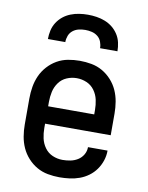

<svg xmlns="http://www.w3.org/2000/svg" viewBox="-84 -801 669 870"><g transform="rotate(10 250.0 -366.0)"><path d="M250 8Q223 8 196 3Q169 -2 145.5 -15.5Q122 -29 103.5 -49.5Q85 -70 74 -94.5Q63 -119 58.5 -146Q54 -173 54 -200V-320Q54 -347 58.5 -374Q63 -401 74 -425.5Q85 -450 103.5 -470.5Q122 -491 145.5 -504.5Q169 -518 196 -523Q223 -528 250 -528Q277 -528 304 -523Q331 -518 354.5 -504.5Q378 -491 396.5 -470.5Q415 -450 426 -425.5Q437 -401 441.5 -374Q446 -347 446 -320V-220H144V-200Q144 -176 149 -153Q154 -130 168 -110.5Q182 -91 204 -81.5Q226 -72 250 -72Q268 -72 286 -75.5Q304 -79 319.5 -88.5Q335 -98 344.5 -114Q354 -130 354 -149H444Q444 -125 436.5 -102.5Q429 -80 415.5 -61Q402 -42 383 -28Q364 -14 342 -6Q320 2 296.5 5Q273 8 250 8ZM356 -300V-320Q356 -344 351 -367Q346 -390 332 -409.5Q318 -429 296 -438.5Q274 -448 250 -448Q226 -448 204 -438.5Q182 -429 168 -409.5Q154 -390 149 -367Q144 -344 144 -320V-300ZM90 -600Q90 -620 94.5 -640Q99 -660 110 -677Q121 -694 136.5 -706.5Q152 -719 171 -726.5Q190 -734 210 -737Q230 -740 250 -740Q270 -740 290 -737Q310 -734 329 -726.5Q348 -719 363.5 -706.5Q379 -694 390 -677Q401 -660 405.5 -640Q410 -620 410 -600H330Q330 -615 324.5 -629.5Q319 -644 307 -653.5Q295 -663 280 -666.5Q265 -670 250 -670Q235 -670 220 -666.5Q205 -663 193 -653.5Q181 -644 175.5 -629.5Q170 -615 170 -600Z"/></g></svg>

Font: Iosevka Bendy Medium
Style: Regular
Weight: 500
Monospace: yes
Designer: Belleve Invis
Foundry: Belleve Invis
Version: Version 30.1.2